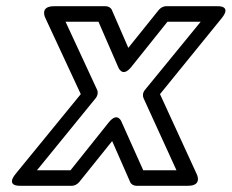

<svg xmlns="http://www.w3.org/2000/svg" viewBox="-20 -573 746 618"><path d="M403 -358 519 -503H626L446 -283C439 -274 439 -264 442 -257L548 -25H441L372 -179C372 -179 360 -216 330 -179L207 -25H99L288 -257C295 -266 296 -276 293 -283L191 -503H297L360 -358C360 -358 373 -320 403 -358ZM393 -419 340 -541C337 -548 329 -553 320 -553H154C106 -553 126 -515 126 -515L240 -270L30 -13C-3 28 45 25 45 25H212C220 25 229 20 235 13L341 -119L399 13C402 20 410 25 419 25H585C633 25 613 -13 613 -13L495 -270L694 -515C727 -556 680 -553 680 -553H514C506 -553 497 -548 491 -541Z"/></svg>

Font: Asimov
Style: WidOuIt
Weight: 500
Designer: Google
Version: Version 2.000980; 2014